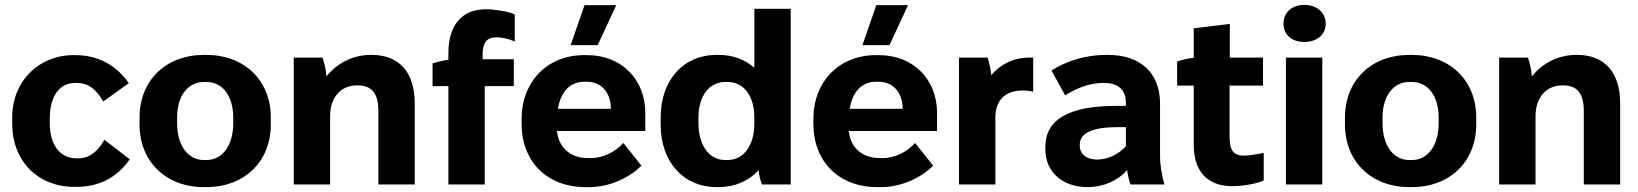

<svg xmlns="http://www.w3.org/2000/svg" viewBox="-20 -756 6715 787"><path d="M285 10H294C387 10 460 -29 512 -103L408 -183C379 -132 344 -107 302 -107H293C227 -107 184 -161 184 -251V-269C184 -363 224 -416 289 -416H295C340 -416 373 -393 403 -340L508 -415C457 -489 381 -530 290 -530H281C138 -530 30 -422 30 -275V-247C30 -98 134 10 285 10Z M816 11H826C982 11 1090 -94 1090 -245V-275C1090 -426 982 -531 826 -531H816C660 -531 552 -426 552 -275V-245C552 -94 660 11 816 11ZM816 -100C750 -100 706 -160 706 -251V-274C706 -363 750 -420 816 -420H826C892 -420 936 -363 936 -274V-251C936 -160 892 -100 826 -100Z M1184 0H1333V-280C1333 -356 1377 -406 1442 -406H1447C1505 -406 1531 -371 1531 -301V0H1680V-333C1680 -459 1616 -531 1504 -531H1500C1426 -531 1362 -497 1318 -443C1317 -466 1309 -500 1302 -520H1184Z M1818 0H1967V-403H2086V-513H1959L1958 -528C1958 -582 1975 -603 2015 -603C2037 -603 2065 -597 2090 -586V-697C2059 -710 2007 -718 1971 -718C1873 -718 1818 -652 1818 -539V-511C1797 -508 1771 -502 1753 -496V-403H1818Z M2430 -571 2506 -735H2376L2319 -571ZM2380 11H2396C2476 11 2559 -26 2609 -77L2535 -170C2504 -136 2457 -108 2399 -108H2390C2319 -108 2270 -150 2263 -219H2625V-293C2625 -431 2527 -530 2387 -530H2374C2224 -530 2118 -422 2118 -268V-249C2118 -93 2223 11 2380 11ZM2267 -310C2278 -380 2317 -421 2375 -421H2385C2442 -421 2482 -381 2484 -313V-310Z M2917 11H2925C2992 11 3049 -14 3089 -58C3092 -37 3097 -15 3103 0H3221V-720H3072V-478C3034 -512 2984 -531 2926 -531H2917C2781 -531 2688 -427 2688 -275V-245C2688 -93 2781 11 2917 11ZM2953 -100C2887 -100 2843 -160 2843 -251V-274C2843 -363 2887 -420 2953 -420H2962C3029 -420 3072 -363 3072 -274V-251C3072 -160 3029 -100 2962 -100Z M3626 -571 3702 -735H3572L3515 -571ZM3576 11H3592C3672 11 3755 -26 3805 -77L3731 -170C3700 -136 3653 -108 3595 -108H3586C3515 -108 3466 -150 3459 -219H3821V-293C3821 -431 3723 -530 3583 -530H3570C3420 -530 3314 -422 3314 -268V-249C3314 -93 3419 11 3576 11ZM3463 -310C3474 -380 3513 -421 3571 -421H3581C3638 -421 3678 -381 3680 -313V-310Z M3911 0H4060V-274C4060 -345 4100 -385 4172 -385C4187 -385 4204 -383 4215 -380V-520H4200C4136 -520 4081 -493 4043 -448C4042 -470 4035 -500 4028 -520H3911Z M4438 11C4502 11 4562 -15 4600 -59C4603 -37 4608 -16 4614 0H4753C4742 -39 4735 -77 4735 -119V-332C4735 -457 4654 -531 4522 -531H4513C4433 -531 4352 -507 4290 -467L4346 -365C4400 -400 4454 -416 4502 -416H4507C4565 -416 4595 -385 4595 -337V-322H4556C4359 -322 4265 -265 4265 -154V-142C4265 -50 4337 11 4438 11ZM4476 -102C4434 -102 4406 -125 4406 -158V-163C4406 -211 4457 -235 4565 -235H4595V-157C4564 -122 4520 -102 4476 -102Z M5031 7C5069 7 5126 -1 5160 -16V-129C5140 -125 5101 -118 5078 -118C5040 -118 5020 -137 5020 -191V-405H5157V-520H5021V-658L4873 -640V-519C4850 -517 4823 -510 4805 -504V-405H4873V-163C4873 -46 4936 7 5031 7Z M5326 -584C5378 -584 5414 -614 5414 -659C5414 -704 5378 -736 5326 -736C5275 -736 5241 -704 5241 -659C5241 -614 5275 -584 5326 -584ZM5251 0H5400V-520H5251Z M5757 11H5767C5923 11 6031 -94 6031 -245V-275C6031 -426 5923 -531 5767 -531H5757C5601 -531 5493 -426 5493 -275V-245C5493 -94 5601 11 5757 11ZM5757 -100C5691 -100 5647 -160 5647 -251V-274C5647 -363 5691 -420 5757 -420H5767C5833 -420 5877 -363 5877 -274V-251C5877 -160 5833 -100 5767 -100Z M6125 0H6274V-280C6274 -356 6318 -406 6383 -406H6388C6446 -406 6472 -371 6472 -301V0H6621V-333C6621 -459 6557 -531 6445 -531H6441C6367 -531 6303 -497 6259 -443C6258 -466 6250 -500 6243 -520H6125Z"/></svg>

Font: Fixel Text Bold
Style: Bold
Weight: 700
Width: 4
Designer: AlfaBravo + MacPaw
Foundry: Kyrylo Tkachov, Marchela Mozhyna, Serhii Makarenko, Maria Weinstein, Zakhar Kryvoshyya
Version: Version 1.211